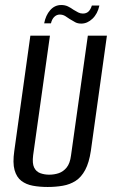

<svg xmlns="http://www.w3.org/2000/svg" viewBox="-20 -733 452 765"><path d="M170 12Q138 12 111 7Q84 2 65 -12.5Q46 -27 38 -55.5Q30 -84 37 -132L101 -591H179L112 -114Q108 -82 116 -65.5Q124 -49 140.5 -43Q157 -37 176 -37Q196 -37 214 -43Q232 -49 245.5 -65.5Q259 -82 263 -114L330 -591H406L342 -132Q335 -85 319.5 -56Q304 -27 281.5 -12.5Q259 2 230.5 7Q202 12 170 12ZM304 -639Q290 -639 280.5 -644Q271 -649 258 -657Q250 -663 240 -669Q230 -675 218 -675Q206 -675 196.5 -666Q187 -657 183 -640H156Q162 -672 180 -692.5Q198 -713 224 -713Q239 -713 250.5 -707.5Q262 -702 273 -694Q283 -688 291.5 -683.5Q300 -679 310 -679Q324 -679 332.5 -687Q341 -695 346 -711H376Q369 -678 348.5 -658.5Q328 -639 304 -639Z"/></svg>

Font: Alumni Sans Thin Medium
Style: Italic
Weight: 500
Italic angle: -8°
Version: Version 1.016